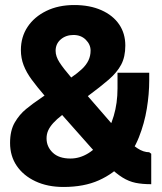

<svg xmlns="http://www.w3.org/2000/svg" viewBox="-20 -732 644 763"><path d="M227 -275Q205 -258 191.5 -243Q178 -228 171.5 -213.5Q165 -199 165 -182Q165 -149 189.5 -125.5Q214 -102 260 -102Q297 -102 331 -123Q365 -144 391 -182.5Q417 -221 432 -271.5Q447 -322 447 -381V-443H573V-412Q573 -359 563.5 -300.5Q554 -242 532 -186.5Q510 -131 471 -86.5Q432 -42 373 -15.5Q314 11 232 11Q169 11 121 -11.5Q73 -34 46.5 -73Q20 -112 20 -164Q20 -213 38.5 -245Q57 -277 84 -299Q111 -321 138 -339Q141 -341 144.5 -343.5Q148 -346 151.5 -348.5Q155 -351 157 -352Q127 -387 106 -415.5Q85 -444 74 -472.5Q63 -501 63 -533Q63 -585 89.5 -625Q116 -665 164 -688.5Q212 -712 275 -712Q337 -712 383 -691.5Q429 -671 453.5 -635Q478 -599 478 -551Q478 -506 461.5 -475Q445 -444 412 -415.5Q379 -387 329 -350L421 -244Q452 -210 477.5 -184Q503 -158 526.5 -142.5Q550 -127 573 -127L581 -121V0Q545 0 518.5 -5.5Q492 -11 467 -26.5Q442 -42 413 -70Q384 -98 344 -143ZM263 -424Q288 -441 305.5 -457.5Q323 -474 331.5 -492Q340 -510 340 -531Q340 -555 321 -574Q302 -593 272 -593Q242 -593 221.5 -575.5Q201 -558 201 -530Q201 -508 216.5 -484Q232 -460 263 -424Z"/></svg>

Font: Phudu Light SemiBold
Style: Regular
Weight: 600
Version: Version 1.005;gftools[0.9.23]